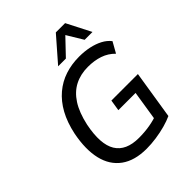

<svg xmlns="http://www.w3.org/2000/svg" viewBox="-254 -1074 1229 1229"><g transform="rotate(-45 360.0 -460.0)"><path d="M351 9Q243 9 177 -39Q111 -87 90 -175.5Q69 -264 93 -386Q111 -471 145 -532.5Q179 -594 227 -634.5Q275 -675 334 -694.5Q393 -714 462 -714Q510 -714 552 -705Q594 -696 627.5 -678.5Q661 -661 683 -633L642 -560Q607 -596 560 -612Q513 -628 455 -628Q388 -628 335.5 -601Q283 -574 246.5 -517.5Q210 -461 190 -370Q160 -220 204.5 -147.5Q249 -75 365 -75Q416 -75 463.5 -83Q511 -91 551 -107L516 -59L553 -294H397L409 -369H649L597 -41Q567 -27 525.5 -15.5Q484 -4 438.5 2.5Q393 9 351 9ZM323 -765 466 -929H550L634 -765H563L497 -874L393 -765Z"/></g></svg>

Font: Nunito Sans 7pt SemiCondensed Medium
Style: Italic
Weight: 500
Width: 4
Italic angle: -9°
Designer: Vernon Adams
Foundry: Vernon Adams
Version: Version 3.101;gftools[0.9.27]